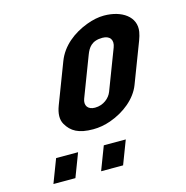

<svg xmlns="http://www.w3.org/2000/svg" viewBox="-102 -772 849 875"><g transform="rotate(-15 323.0 -335.0)"><path d="M517.4 -334 590 -524C595.3 -538 599 -550.8 600.9 -562.5C612.7 -632.4 548.2 -676 464.3 -676C438.5 -676 411 -670.5 381.8 -659.5C314.4 -634.1 257.3 -588.9 232.5 -524L159.9 -334C146.4 -298.7 145.8 -270 158.2 -248C181 -207.8 215.7 -188 284.1 -188C311.6 -188 339 -192.8 366.5 -202.5C435.3 -226.7 494.6 -274.5 517.4 -334ZM317.1 -281C282.9 -281 268.4 -304.1 279.9 -334L351.7 -522C363.3 -552.3 380.4 -580 431.4 -580C468.3 -580 482.2 -555.9 470 -524L397.4 -334C387.2 -307.4 358 -281 317.1 -281ZM189.8 -105H86.1L43.7 6H147.4ZM414.8 -105H311.1L268.7 6H372.4Z"/></g></svg>

Font: Din Kursivschrift
Style: Extended Italic
Weight: 400
Version: Version 1.089